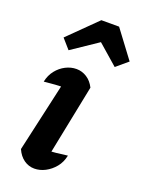

<svg xmlns="http://www.w3.org/2000/svg" viewBox="-146 -836 691 915"><g transform="rotate(20 199.5 -378.0)"><path d="M183 -33 156 -92Q189 -94 218.5 -97Q248 -100 276 -104Q269 -69 248.5 -44Q228 -19 201 -5Q174 9 146 9Q117 9 93 -8Q69 -25 55 -57L147 -466L165 -404Q130 -403 103 -401Q76 -399 47 -396Q54 -430 73.5 -454.5Q93 -479 119.5 -492.5Q146 -506 174 -506Q202 -506 226.5 -490.5Q251 -475 266 -445ZM295 -765 399 -626 341 -577 239 -666 107 -577 64 -626 205 -765Z"/></g></svg>

Font: Piazzolla Thin ExtraBold
Style: Italic
Weight: 800
Italic angle: -11.3°
Version: Version 2.005